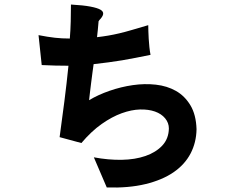

<svg xmlns="http://www.w3.org/2000/svg" viewBox="-20 -738 1040 847"><path d="M373 -296Q413 -320 463.5 -337.5Q514 -355 566 -362.5Q618 -370 667.5 -364.5Q717 -359 756 -337Q795 -315 820 -273.5Q845 -232 847 -168Q846 -109 820.5 -60.5Q795 -12 745.5 22Q696 56 622 74Q548 92 451 89L394 -44Q458 -32 517 -33Q576 -34 622 -50Q668 -66 696 -96Q724 -126 725 -171Q725 -196 708.5 -216Q692 -236 663.5 -246Q635 -256 597.5 -255Q560 -254 517 -238.5Q474 -223 428.5 -191Q383 -159 339 -107L243 -133Q254 -213 264 -291Q274 -369 282 -448Q224 -448 164 -451L150 -583Q191 -575 222 -571.5Q253 -568 288 -568Q291 -604 292 -643.5Q293 -683 293 -718Q347 -715 378.5 -709Q410 -703 423.5 -695Q437 -687 435 -675.5Q433 -664 418 -649Q417 -648 417 -647Q417 -646 415 -645Q413 -620 411.5 -606Q410 -592 408 -574Q434 -577 457.5 -581Q481 -585 506.5 -591Q532 -597 562.5 -606Q593 -615 634 -627Q634 -617 634.5 -601Q635 -585 636 -567Q637 -549 639 -530.5Q641 -512 644 -496Q609 -489 579 -483Q549 -477 519 -472Q489 -467 458.5 -463Q428 -459 393 -455Q391 -441 388 -418.5Q385 -396 382 -372Q379 -348 376.5 -327Q374 -306 373 -296Z"/></svg>

Font: D2Coding ligature
Style: Bold
Weight: 700
Monospace: yes
Designer: Yong-Rak Park; Jeong-Hwan Yoon; Sang-Min Lee;
Foundry: NHN Corporation
Version: Version 1.3.2; Build 20180524